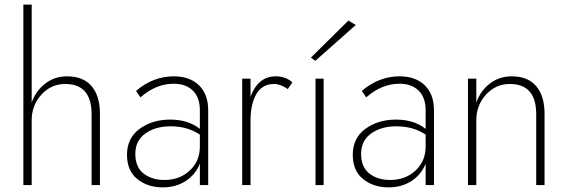

<svg xmlns="http://www.w3.org/2000/svg" viewBox="-20 -800 2455 830"><path d="M376 -306Q376 -437 262 -437Q201 -437 159 -391Q117 -345 117 -280V0H81V-780H117V-357Q136 -409 176.5 -439.5Q217 -470 270 -470Q340 -470 376 -427.5Q412 -385 412 -309V0H376Z M587 -379 568 -407Q642 -470 731 -470Q801 -470 840.5 -431Q880 -392 880 -324V0H844V-93Q826 -46 783.5 -18Q741 10 684 10Q618 10 573.5 -26Q529 -62 529 -131Q529 -203 583.5 -243Q638 -283 716 -283Q793 -283 844 -243V-324Q844 -378 814 -408Q784 -438 731 -438Q654 -438 587 -379ZM691 -22Q756 -22 800 -62.5Q844 -103 844 -167V-218Q791 -254 717 -254Q652 -254 608.5 -223Q565 -192 565 -135Q565 -78 600.5 -50Q636 -22 691 -22Z M1224 -415Q1192 -437 1165 -437Q1113 -437 1088 -393Q1063 -349 1063 -280V0H1027V-460H1063V-382Q1096 -470 1172 -470Q1215 -470 1244 -444Z M1518 -692 1343 -537 1324 -551 1486 -711ZM1344 -460H1379V0H1344Z M1563 -379 1544 -407Q1618 -470 1707 -470Q1777 -470 1816.5 -431Q1856 -392 1856 -324V0H1820V-93Q1802 -46 1759.5 -18Q1717 10 1660 10Q1594 10 1549.5 -26Q1505 -62 1505 -131Q1505 -203 1559.5 -243Q1614 -283 1692 -283Q1769 -283 1820 -243V-324Q1820 -378 1790 -408Q1760 -438 1707 -438Q1630 -438 1563 -379ZM1667 -22Q1732 -22 1776 -62.5Q1820 -103 1820 -167V-218Q1767 -254 1693 -254Q1628 -254 1584.5 -223Q1541 -192 1541 -135Q1541 -78 1576.5 -50Q1612 -22 1667 -22Z M2298 -306Q2298 -437 2184 -437Q2123 -437 2081 -391Q2039 -345 2039 -280V0H2003V-460H2039V-357Q2058 -409 2098.5 -439.5Q2139 -470 2192 -470Q2262 -470 2298 -427.5Q2334 -385 2334 -309V0H2298Z"/></svg>

Font: Renner
Style: Thin
Weight: 200
Version: Version 003.000 ; ttfautohint (v0.97) -l 8 -r 50 -G 200 -x 1